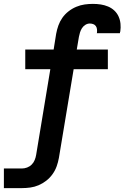

<svg xmlns="http://www.w3.org/2000/svg" viewBox="-23 -763 643 988"><path d="M-3 205V104H90Q103 104 116.5 99Q130 94 140 84Q150 74 155.5 60.5Q161 47 163 34L236 -407H107V-508H253L266 -589Q270 -611 277.5 -632Q285 -653 298 -671.5Q311 -690 329.5 -704.5Q348 -719 369.5 -728Q391 -737 412.5 -740Q434 -743 455 -743Q476 -743 495.5 -740Q515 -737 533 -729.5Q551 -722 565 -709Q579 -696 587 -678.5Q595 -661 597 -641Q599 -621 596 -601Q595 -599 594.5 -597Q594 -595 594 -592H475Q475 -593 475.5 -593.5Q476 -594 476 -595Q477 -604 476 -613Q475 -622 470 -629Q465 -636 456.5 -639Q448 -642 439 -642Q427 -642 416 -635Q405 -628 398.5 -617.5Q392 -607 388.5 -595.5Q385 -584 383 -573L372 -508H532V-407H356L280 50Q276 72 268.5 93Q261 114 247.5 133Q234 152 215.5 166.5Q197 181 176 190Q155 199 133 202Q111 205 90 205Z"/></svg>

Font: Iosevka Curly Slab ExObl
Style: Bold
Weight: 700
Width: 7
Italic angle: -9°
Monospace: yes
Designer: Belleve Invis
Foundry: Belleve Invis
Version: Version 11.0.0; ttfautohint (v1.8.3)